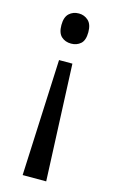

<svg xmlns="http://www.w3.org/2000/svg" viewBox="-114 -589 486 819"><g transform="rotate(15 128.5 -180.0)"><path d="M98 -330H157L179 184H75ZM188 -477Q188 -441 171 -426Q154 -411 129 -411Q103 -411 86 -426.5Q69 -442 69 -477Q69 -512 86 -528Q103 -544 129 -544Q153 -544 170.5 -528Q188 -512 188 -477Z"/></g></svg>

Font: Noto Sans SemiCondensed
Style: Regular
Weight: 400
Width: 4
Version: Version 2.013